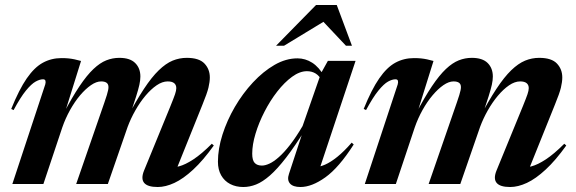

<svg xmlns="http://www.w3.org/2000/svg" viewBox="-20 -738 2308 770"><path d="M681 -42.5 653.5 -66.5Q673.5 -64.5 698.2 -71Q723 -77.5 755.5 -98.8Q788 -120 829.5 -161.5L837.5 -154.5Q794.5 -94.5 754.8 -57.8Q715 -21 679.5 -4.5Q644 12 612.5 12Q572 12 558.2 -4.5Q544.5 -21 557.5 -53.5L663 -311Q677 -345.5 682 -360.2Q687 -375 687 -384.5Q687 -397.5 678.5 -404.5Q670 -411.5 652.5 -411.5Q631 -411.5 608 -395.8Q585 -380 563 -353.8Q541 -327.5 522.8 -295.2Q504.5 -263 492 -229.5L412.5 0H285.5L398.5 -326.5Q405 -345 408.5 -356.8Q412 -368.5 413.5 -375.8Q415 -383 415 -388.5Q415 -400.5 407.5 -406Q400 -411.5 385.5 -411.5Q366.5 -411.5 344.8 -396.5Q323 -381.5 301.2 -355.8Q279.5 -330 261 -296.8Q242.5 -263.5 230 -227.5L154 0H29.5L161.5 -399.5Q164 -408.5 162.2 -414.2Q160.5 -420 152.5 -420Q139.5 -420 122.8 -410.8Q106 -401.5 84.2 -375Q62.5 -348.5 34.5 -296.5L25 -301Q56.5 -379 87.2 -423.5Q118 -468 152 -486.5Q186 -505 226.5 -505Q242.5 -505 254.8 -503.8Q267 -502.5 279 -500Q291 -497.5 305 -493.5L237.5 -277.5L233 -279Q269 -348 298.8 -392.2Q328.5 -436.5 354.8 -461.2Q381 -486 406.2 -496Q431.5 -506 458.5 -506Q501.5 -506 522.2 -485.2Q543 -464.5 543 -431Q543 -416.5 539 -398.2Q535 -380 526 -351.5L496.5 -261.5H487.5Q525.5 -333.5 557 -381.2Q588.5 -429 616.8 -456.2Q645 -483.5 672.2 -494.8Q699.5 -506 729 -506Q778.5 -506 800 -483.2Q821.5 -460.5 821.5 -427.5Q821.5 -409.5 816 -386.5Q810.5 -363.5 792 -318.5Z M1139 -41 1199.5 -225 1207.5 -223.5Q1163 -152 1127.5 -106Q1092 -60 1062.5 -34.2Q1033 -8.5 1007.2 1.8Q981.5 12 956 12Q926 12 903 0Q880 -12 867 -34.8Q854 -57.5 854 -89.5Q854 -141 872.2 -198.2Q890.5 -255.5 922 -309.5Q953.5 -363.5 994.5 -407.5Q1035.5 -451.5 1081 -477.8Q1126.5 -504 1173 -504Q1204.5 -504 1232 -486.5Q1259.5 -469 1281 -431L1272 -412.5Q1261.5 -433.5 1246.2 -443Q1231 -452.5 1211 -452.5Q1182 -452.5 1151.2 -430Q1120.5 -407.5 1092 -371Q1063.5 -334.5 1040.8 -290.2Q1018 -246 1004.8 -202Q991.5 -158 991.5 -121.5Q991.5 -95 1001.5 -84.5Q1011.5 -74 1030.5 -74Q1043.5 -74 1060.5 -81.8Q1077.5 -89.5 1098.2 -107.8Q1119 -126 1143 -156.8Q1167 -187.5 1193.5 -232.5L1267.5 -444.5L1295 -494H1406L1257 -47L1243.5 -67.5Q1261.5 -68 1283.8 -77.8Q1306 -87.5 1332.8 -109Q1359.5 -130.5 1390.5 -166L1398.5 -158.5Q1339 -65.5 1284.8 -26.8Q1230.5 12 1185 12Q1155 12 1142.8 -2.2Q1130.5 -16.5 1139 -41ZM1087 -554.5 1247.5 -718H1330.5L1391.5 -554.5H1367.5L1261 -667.5H1305L1119 -554.5Z M2094.5 -42.5 2067 -66.5Q2087 -64.5 2111.8 -71Q2136.5 -77.5 2169 -98.8Q2201.5 -120 2243 -161.5L2251 -154.5Q2208 -94.5 2168.2 -57.8Q2128.5 -21 2093 -4.5Q2057.5 12 2026 12Q1985.5 12 1971.8 -4.5Q1958 -21 1971 -53.5L2076.5 -311Q2090.5 -345.5 2095.5 -360.2Q2100.5 -375 2100.5 -384.5Q2100.5 -397.5 2092 -404.5Q2083.5 -411.5 2066 -411.5Q2044.5 -411.5 2021.5 -395.8Q1998.5 -380 1976.5 -353.8Q1954.5 -327.5 1936.2 -295.2Q1918 -263 1905.5 -229.5L1826 0H1699L1812 -326.5Q1818.5 -345 1822 -356.8Q1825.5 -368.5 1827 -375.8Q1828.5 -383 1828.5 -388.5Q1828.5 -400.5 1821 -406Q1813.5 -411.5 1799 -411.5Q1780 -411.5 1758.2 -396.5Q1736.5 -381.5 1714.8 -355.8Q1693 -330 1674.5 -296.8Q1656 -263.5 1643.5 -227.5L1567.5 0H1443L1575 -399.5Q1577.5 -408.5 1575.8 -414.2Q1574 -420 1566 -420Q1553 -420 1536.2 -410.8Q1519.5 -401.5 1497.8 -375Q1476 -348.5 1448 -296.5L1438.5 -301Q1470 -379 1500.8 -423.5Q1531.5 -468 1565.5 -486.5Q1599.5 -505 1640 -505Q1656 -505 1668.2 -503.8Q1680.5 -502.5 1692.5 -500Q1704.5 -497.5 1718.5 -493.5L1651 -277.5L1646.5 -279Q1682.5 -348 1712.2 -392.2Q1742 -436.5 1768.2 -461.2Q1794.5 -486 1819.8 -496Q1845 -506 1872 -506Q1915 -506 1935.8 -485.2Q1956.5 -464.5 1956.5 -431Q1956.5 -416.5 1952.5 -398.2Q1948.5 -380 1939.5 -351.5L1910 -261.5H1901Q1939 -333.5 1970.5 -381.2Q2002 -429 2030.2 -456.2Q2058.5 -483.5 2085.8 -494.8Q2113 -506 2142.5 -506Q2192 -506 2213.5 -483.2Q2235 -460.5 2235 -427.5Q2235 -409.5 2229.5 -386.5Q2224 -363.5 2205.5 -318.5Z"/></svg>

Font: Newsreader 60pt SemiBold
Style: Italic
Weight: 600
Italic angle: -17°
Designer: Hugues Gentile
Foundry: Production Type
Version: Version 1.003